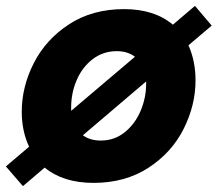

<svg xmlns="http://www.w3.org/2000/svg" viewBox="-45 -610 740 653"><path d="M675 -523 596 -456Q620 -402 620 -337Q620 -252 579.5 -171.5Q539 -91 460 -39.5Q381 12 273 12Q170 12 107 -40L33 23L-25 -44L54 -111Q29 -164 29 -230Q29 -315 70 -395.5Q111 -476 190 -527.5Q269 -579 377 -579Q480 -579 543 -526L618 -590ZM197 -233 414 -417Q389 -436 352 -436Q306 -436 270.5 -409Q235 -382 216 -338Q197 -294 197 -245ZM452 -333 237 -150Q261 -132 298 -132Q344 -132 379 -160Q414 -188 433 -232.5Q452 -277 452 -325Z"/></svg>

Font: Open Sauce Sans Black Italic
Style: Regular
Weight: 900
Italic angle: -10°
Designer: Alfredo Marco Pradil
Foundry: Creative Sauce Fz LLC
Version: Version 1.477